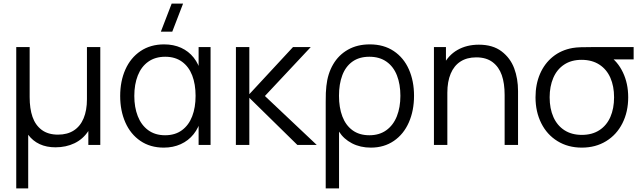

<svg xmlns="http://www.w3.org/2000/svg" viewBox="-20 -800 3542 1060"><path d="M69.7 240V-540H143.7V-264.3Q143.7 -200 159.5 -154.7Q175.3 -109.3 210.2 -83Q245.2 -56.7 300.3 -56.7Q352 -56.7 387.6 -79.8Q423.2 -102.8 441.6 -146.8Q460 -190.7 460 -252V-540H533.7V0H467.7V-76.7Q438.2 -31.8 391.3 -9.2Q344.5 13.3 286 13.3Q237 13.3 198.9 -4.3Q160.8 -22 135.7 -56V240Z M931 -625H868L927.7 -780H990.7ZM884.2 15Q809.5 15 755.1 -22.1Q700.7 -59.2 672.1 -123.9Q643.5 -188.7 643.5 -270Q643.5 -351.7 672.2 -416.3Q701 -481 755.9 -518Q810.8 -555 886.2 -555Q938 -555 979.7 -536.2Q1021.3 -517.3 1049.4 -481.8Q1077.5 -446.2 1089.8 -397.3L1076.5 -371V-540H1142.5V0H1076.5V-170.7L1089.8 -144.3Q1077.5 -95 1048.8 -59.1Q1020 -23.2 977.8 -4.1Q935.7 15 884.2 15ZM891.5 -53.3Q946.7 -53.3 984.4 -81.1Q1022.2 -108.8 1041 -157.8Q1059.8 -206.8 1059.8 -270.7Q1059.8 -335.2 1041.1 -383.7Q1022.3 -432.2 984.7 -459.4Q947 -486.7 892.2 -486.7Q837 -486.7 798.6 -459.4Q760.2 -432.2 740.8 -383.2Q721.5 -334.3 721.5 -270.3Q721.5 -207.8 740.6 -158.8Q759.7 -109.7 797.9 -81.5Q836.2 -53.3 891.5 -53.3Z M1282.2 0 1282.5 -540H1356.5V-280L1597.5 -540H1695.5L1442.5 -270L1728.5 0H1621.5L1356.5 -260V0Z M1778.2 -237.3Q1778.2 -266.2 1778.9 -287Q1779.7 -307.8 1781.8 -324.7Q1788.8 -392.5 1819.1 -444.5Q1849.3 -496.5 1901.1 -525.8Q1952.8 -555 2021.5 -555Q2098.8 -555 2153.9 -518.1Q2209 -481.2 2237.4 -416.9Q2265.8 -352.7 2265.8 -271.3Q2265.8 -189.3 2237.2 -124.3Q2208.7 -59.3 2154.6 -22.2Q2100.5 15 2027.2 15Q1969.2 15 1923.2 -8.8Q1877.3 -32.7 1851.8 -73.3V240H1778.2ZM2019.2 -53.3Q2074.5 -53.3 2113 -81.2Q2151.5 -109 2171 -158.2Q2190.5 -207.3 2190.5 -271Q2190.5 -334.8 2171.5 -383.5Q2152.5 -432.2 2114 -459.4Q2075.5 -486.7 2019.2 -486.7Q1963.2 -486.7 1925.6 -459.8Q1888 -432.8 1869.8 -384.4Q1851.5 -336 1851.5 -271.3Q1851.5 -206.3 1870 -157.4Q1888.5 -108.5 1926.1 -80.9Q1963.7 -53.3 2019.2 -53.3Z M2766 -275.7Q2766 -340 2750.2 -385.3Q2734.3 -430.7 2699.4 -457Q2664.5 -483.3 2609.3 -483.3Q2557.7 -483.3 2522.1 -460.2Q2486.5 -437.2 2468.1 -393.2Q2449.7 -349.3 2449.7 -288L2397.7 -299.7Q2397.7 -380.7 2426.2 -437.9Q2454.7 -495.2 2505.6 -524.2Q2556.5 -553.3 2623.7 -553.3Q2700.7 -553.3 2749.1 -516.5Q2797.5 -479.7 2818.8 -422.8Q2840 -366 2840 -297V0H2766ZM2375.7 0V-540H2442V-407H2449.7V0Z M3192.2 15Q3116 15 3057.9 -20.8Q2999.8 -56.5 2968.2 -119.8Q2936.5 -183 2936.5 -263Q2936.5 -334.5 2961.3 -392.1Q2986.2 -449.7 3032.2 -486.8Q3078.2 -523.8 3140.8 -535Q3159.8 -538.3 3185.6 -539.2Q3211.3 -540 3245.5 -540H3478.2V-472H3316.2L3340.5 -493.3Q3390 -461.2 3419.1 -400.2Q3448.2 -339.2 3448.2 -263Q3448.2 -182.8 3416.4 -119.7Q3384.7 -56.5 3326.5 -20.8Q3268.3 15 3192.2 15ZM3192.2 -55.3Q3249.2 -55.3 3289.2 -81.4Q3329.3 -107.5 3349.8 -154.3Q3370.2 -201.2 3370.2 -263Q3370.2 -324 3349.8 -370.5Q3329.3 -417 3289.2 -443.2Q3249 -469.3 3192.2 -469.7Q3134.5 -470 3094.5 -443.3Q3054.5 -416.7 3034.5 -369.7Q3014.5 -322.7 3014.5 -263Q3014.5 -200.3 3035.4 -153.5Q3056.3 -106.7 3096.3 -81Q3136.3 -55.3 3192.2 -55.3Z"/></svg>

Font: Manrope
Style: Regular
Weight: 400
Designer: Mikhail Sharanda
Foundry: Mikhail Sharanda
Version: Version 4.503